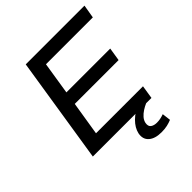

<svg xmlns="http://www.w3.org/2000/svg" viewBox="-242 -855 1202 1202"><g transform="rotate(-45 359.0 -254.0)"><path d="M77 0 188 -705H708L693 -616H278L244 -401H632L618 -313H230L194 -89H610L596 0ZM489 197Q432 197 402.5 171Q373 145 382 99Q391 59 426.5 23.5Q462 -12 521 -36L549 0Q530 8 510.5 20.5Q491 33 477 49Q463 65 459 84Q454 111 469.5 122.5Q485 134 511 134Q527 134 542 131Q557 128 574 122L581 179Q562 187 540 192Q518 197 489 197Z"/></g></svg>

Font: Nunito Sans 7pt SemiExpanded Medium
Style: Italic
Weight: 500
Width: 6
Italic angle: -9°
Designer: Vernon Adams
Foundry: Vernon Adams
Version: Version 3.101;gftools[0.9.27]